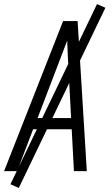

<svg xmlns="http://www.w3.org/2000/svg" viewBox="-29 -838 549 940"><path d="M-9 0 280 -735H351L396 0H333L322 -205H133L55 0ZM319 -260 307 -490Q305 -527 303 -564.5Q301 -602 300 -639Q286 -602 271.5 -564.5Q257 -527 243 -490L155 -260ZM63 82 22 64 446 -818 487 -800Z"/></svg>

Font: Iosevka SS04 Light
Style: Italic
Weight: 300
Italic angle: -9°
Monospace: yes
Designer: Belleve Invis
Foundry: Belleve Invis
Version: Version 19.0.0; ttfautohint (v1.8.4)